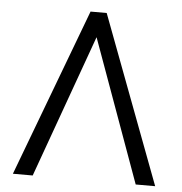

<svg xmlns="http://www.w3.org/2000/svg" viewBox="-51 -739 748 787"><g transform="rotate(5 323.5 -345.0)"><path d="M30.8 0H112.3L323.7 -587.4L536.1 0H616.2L356.4 -689.9H290Z"/></g></svg>

Font: HK Grotesk
Style: Regular
Weight: 400
Designer: Alfredo Marco Pradil and Stefan Peev
Foundry: Hanken Design Co.
Version: Version 1.045;PS 001.045;hotconv 1.0.88;makeotf.lib2.5.64775